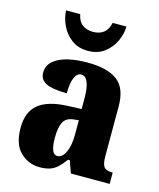

<svg xmlns="http://www.w3.org/2000/svg" viewBox="-116 -854 786 947"><g transform="rotate(15 277.0 -380.5)"><path d="M176 10Q119 10 77.5 -30Q36 -70 36 -154Q36 -236 84.5 -275Q133 -314 231 -318L303 -321V-374Q303 -485 257 -485Q237 -485 224.5 -457.5Q212 -430 212 -377Q141 -377 107 -393Q73 -409 73 -446Q73 -482 100.5 -505.5Q128 -529 173 -539.5Q218 -550 272 -550Q374 -550 425 -512Q476 -474 476 -381V-128Q476 -87 487 -72.5Q498 -58 528 -58H532V0H334L312 -62H303Q283 -35 266 -19.5Q249 -4 228 3Q207 10 176 10ZM246 -66Q272 -66 288 -100.5Q304 -135 304 -191V-264L277 -261Q240 -257 226 -230Q212 -203 212 -151Q212 -66 246 -66ZM258 -606Q208 -606 174 -631.5Q140 -657 122 -695.5Q104 -734 103 -771H175Q182 -735 204 -719Q226 -703 258 -703Q290 -703 311.5 -719Q333 -735 341 -771H411Q411 -734 393 -695.5Q375 -657 341 -631.5Q307 -606 258 -606Z"/></g></svg>

Font: Noto Serif Lao Condensed Black
Style: Regular
Weight: 900
Width: 3
Designer: Monotype Design Team
Foundry: Monotype Imaging Inc.
Version: Version 2.003; ttfautohint (v1.8.4.7-5d5b)